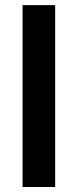

<svg xmlns="http://www.w3.org/2000/svg" viewBox="-20 -748 311 768"><path d="M200.7 -727.5V0H70.3V-727.5Z"/></svg>

Font: Inter 18pt SemiBold
Style: Regular
Weight: 600
Designer: Rasmus Andersson
Foundry: rsms
Version: Version 4.001;git-66647c0bb